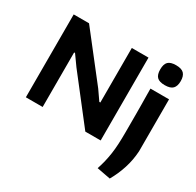

<svg xmlns="http://www.w3.org/2000/svg" viewBox="-208 -1030 1515 1485"><g transform="rotate(30 550.0 -288.0)"><path d="M955 -618Q906 -618 885 -639Q864 -660 864 -707Q864 -754 885 -775Q906 -796 955 -796Q1005 -796 1026 -774Q1047 -752 1047 -707Q1047 -662 1026 -640Q1005 -618 955 -618ZM827 197Q840 158 849 120.5Q858 83 864 42.5Q870 2 872.5 -45.5Q875 -93 875 -153Q875 -162 875 -187Q875 -212 875 -246Q875 -280 875 -320Q875 -360 874.5 -400Q874 -440 873.5 -476.5Q873 -513 873 -540H1039V-76Q1034 5 1010 79.5Q986 154 948 220ZM72 -740H209L523 -338L582 -253H591V-740H740V0H603L295 -396L230 -487H222V0H72Z"/></g></svg>

Font: Encode Sans Normal
Style: Bold
Weight: 700
Designer: Pablo Impallari, Andres Torresi
Foundry: Pablo Impallari, Andres Torresi
Version: Version 1.000; ttfautohint (v1.00) -l 8 -r 50 -G 200 -x 14 -